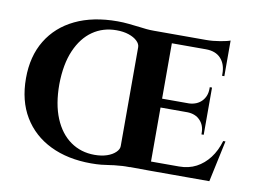

<svg xmlns="http://www.w3.org/2000/svg" viewBox="-71 -718 1096 833"><g transform="rotate(10 477.5 -302.0)"><path d="M384 -614Q409 -614 433 -611.5Q457 -609 483 -606Q497 -604 512.5 -602.5Q528 -601 545 -601L546 0Q537 0 526 0Q515 0 496 2Q478 3 460 6Q442 9 422 11Q402 13 377 13Q274 13 197 -24.5Q120 -62 77.5 -132.5Q35 -203 35 -302Q35 -399 77.5 -469Q120 -539 198 -576.5Q276 -614 384 -614ZM385 -26Q416 -26 439.5 -34Q463 -42 477 -55.5Q491 -69 491 -83V-519Q491 -533 477.5 -546Q464 -559 440.5 -567Q417 -575 386 -575Q327 -575 281.5 -543.5Q236 -512 209.5 -451Q183 -390 182 -301Q182 -214 207.5 -152.5Q233 -91 279 -58.5Q325 -26 385 -26ZM632 -601V0L492 -1V-601ZM870 -40 893 0H630L628 -40ZM837 -317V-278H629V-317ZM881 -601V-561H629V-601ZM935 -182 896 0H724L755 -40Q798 -40 831 -57.5Q864 -75 888 -106.5Q912 -138 925 -182ZM837 -280V-194H827V-201Q827 -234 806.5 -255.5Q786 -277 751 -278V-280ZM837 -402V-316H751V-317Q786 -319 806.5 -340.5Q827 -362 827 -395V-402ZM881 -564V-460H871V-469Q871 -511 848 -536Q825 -561 782 -561V-564ZM881 -617V-591L776 -601Q805 -601 837 -606.5Q869 -612 881 -617Z"/></g></svg>

Font: Cinzel
Style: Bold
Weight: 700
Designer: Natanael Gama
Version: Version 2.000